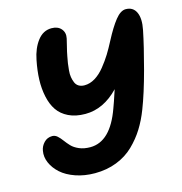

<svg xmlns="http://www.w3.org/2000/svg" viewBox="-107 -812 869 918"><g transform="rotate(-15 327.5 -353.0)"><path d="M252 8.8Q200.2 8.8 156.5 -6.3Q112.8 -21.5 85.7 -45.9Q58.6 -70.3 45.7 -100.1Q32.7 -129.9 38.1 -159.2Q41.5 -181.2 57.9 -198.5Q74.2 -215.8 99.1 -215.8Q112.8 -215.8 124.3 -205.6Q135.7 -195.3 146.2 -180.9Q156.7 -166.5 170.2 -152.1Q183.6 -137.7 207.3 -127.4Q231 -117.2 262.2 -117.2Q362.3 -117.2 416 -268.1Q422.9 -285.2 445.8 -355Q371.1 -276.9 280.8 -276.9Q232.9 -276.9 198.2 -293.7Q163.6 -310.5 144.3 -338.9Q125 -367.2 116.5 -407.5Q107.9 -447.8 109.4 -491.9Q110.8 -536.1 121.1 -586.9Q131.8 -642.1 159.7 -678.5Q187.5 -714.8 229 -714.8Q260.3 -714.8 276.6 -695.8Q293 -676.8 287.1 -648.9Q285.6 -641.1 278.6 -613.5Q271.5 -585.9 268.1 -566.9Q264.2 -548.3 262 -533Q259.8 -517.6 258.1 -498.5Q256.3 -479.5 258.8 -464.8Q261.2 -450.2 266.6 -437.3Q272 -424.3 283.7 -417.2Q295.4 -410.2 312 -410.2Q338.9 -410.2 364.5 -425.8Q390.1 -441.4 412.8 -469.7Q435.5 -498 451.7 -524.2Q467.8 -550.3 485.8 -585Q516.6 -644 543.2 -677.5Q569.8 -710.9 595.2 -710.9Q631.8 -710.9 646.5 -679.2Q661.1 -647.5 649.9 -592.8Q634.8 -517.6 605.5 -408.2Q576.2 -298.8 547.9 -226.1Q529.3 -177.7 504.6 -138.2Q480 -98.6 444.6 -64.2Q409.2 -29.8 359.9 -10.5Q310.5 8.8 252 8.8Z"/></g></svg>

Font: Shantell Sans Normal
Style: Bold Italic
Weight: 700
Italic angle: -11.31°
Designer: Stephen Nixon, Anya Danilova, Shantell Martin
Foundry: Arrow Type
Version: Version 1.006;[559af2be0]